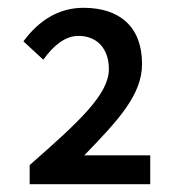

<svg xmlns="http://www.w3.org/2000/svg" viewBox="-20 -909 456 492"><path d="M56 -486V-437H365V-511H196C281 -599 344 -665 344 -745C344 -841 286 -889 194 -889C130 -889 79 -856 40 -803L91 -756C116 -791 146 -817 181 -817C229 -817 259 -784 259 -732C259 -668 185 -599 56 -486Z"/></svg>

Font: Spoqa Han Sans Neo Medium
Style: Regular
Weight: 500
Designer: [Spoqa Han Sans Neo] Dong-huui Kim ___ Younghwa Kang ___ Yujin Lee ___ [Noto Sans] Ryoko NISHIZUKA ____ (kana & ideograp
Foundry: Spoqa (http://www.spoqa-han-sans.com)
Version: Version 1.100;hotconv 1.0.109;makeotfexe 2.5.65596